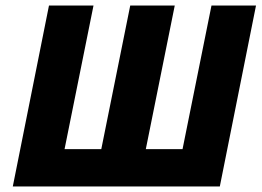

<svg xmlns="http://www.w3.org/2000/svg" viewBox="-20 -670 940 690"><path d="M26 0 156 -650H316L212 -134H344L448 -650H608L504 -134H636L740 -650H900L770 0Z"/></svg>

Font: Source Sans 3 Black
Style: Italic
Weight: 900
Italic angle: -11°
Designer: Paul D. Hunt
Foundry: Adobe
Version: Version 3.052;hotconv 1.1.0;makeotfexe 2.6.0